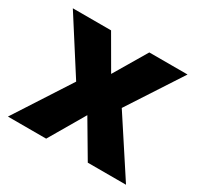

<svg xmlns="http://www.w3.org/2000/svg" viewBox="-124 -692 857 835"><g transform="rotate(30 304.5 -274.5)"><path d="M8 0 189 -280 17 -549H209L304 -385L401 -549H593L418 -280L601 0H409L304 -178L200 0Z"/></g></svg>

Font: Noto Sans Symbols ExtraBold
Style: Regular
Weight: 800
Version: Version 2.002